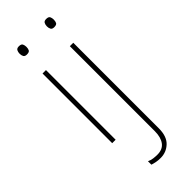

<svg xmlns="http://www.w3.org/2000/svg" viewBox="-307 -755 1029 1029"><g transform="rotate(-45 207.0 -240.5)"><path d="M103 -721Q121 -721 125.5 -711.5Q130 -702 130 -690Q130 -677 125.5 -668Q121 -659 103 -659Q88 -659 83 -668Q78 -677 78 -690Q78 -702 83 -711.5Q88 -721 103 -721ZM116 -528V0H90V-528ZM285 -690Q285 -702 290 -711.5Q295 -721 310 -721Q328 -721 332.5 -711.5Q337 -702 337 -690Q337 -677 332.5 -668Q328 -659 310 -659Q295 -659 290 -668Q285 -677 285 -690ZM218 240Q199 240 184 237Q169 234 157 230V204Q172 211 187.5 213Q203 215 218 215Q258 215 277.5 188.5Q297 162 297 116V-528H323V120Q323 181 292 210.5Q261 240 218 240Z"/></g></svg>

Font: Noto Sans Cherokee Thin
Style: Regular
Weight: 100
Designer: Monotype Design Team
Foundry: Monotype Imaging Inc.
Version: Version 2.001; ttfautohint (v1.8.4.7-5d5b)